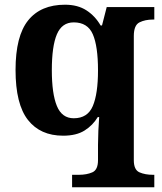

<svg xmlns="http://www.w3.org/2000/svg" viewBox="-20 -566 688 815"><path d="M286 229V176H315Q348 176 372 165.5Q396 155 396 114V49Q396 24 397.5 -11Q399 -46 401 -69H395Q374 -34 339 -12Q304 10 248 10Q151 10 98.5 -57Q46 -124 46 -269Q46 -413 99.5 -479.5Q153 -546 256 -546Q310 -546 347 -522Q384 -498 407 -458H413L433 -536H635V-483H629Q596 -483 572 -471Q548 -459 548 -413V114Q548 155 572 165.5Q596 176 629 176H635V229ZM293 -64Q352 -64 374 -116Q396 -168 396 -267Q396 -370 374 -420.5Q352 -471 293 -471Q243 -471 221.5 -420.5Q200 -370 200 -268Q200 -168 221.5 -116Q243 -64 293 -64Z"/></svg>

Font: Noto Serif Gurmukhi
Style: Bold
Weight: 700
Designer: Vaibhav Singh and the Monotype Design Team
Foundry: Monotype Imaging Inc.
Version: Version 2.004; ttfautohint (v1.8.4.7-5d5b)